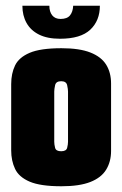

<svg xmlns="http://www.w3.org/2000/svg" viewBox="-20 -644 426 669"><path d="M194 5Q121 5 83.5 -11Q46 -27 32.5 -55.5Q19 -84 19 -120V-351Q19 -388 32.5 -416Q46 -444 83.5 -460Q121 -476 194 -476Q257 -476 295 -461Q333 -446 350 -418.5Q367 -391 367 -353V-118Q367 -81 350 -53Q333 -25 295 -10Q257 5 194 5ZM193 -117Q211 -117 214 -129Q217 -141 217 -150V-325Q217 -333 214 -347Q211 -361 193 -361Q175 -361 172 -347Q169 -333 169 -325V-150Q169 -141 172 -129Q175 -117 193 -117ZM189 -509Q145 -509 116 -523.5Q87 -538 72.5 -564Q58 -590 58 -624H152Q152 -603 162 -590.5Q172 -578 191 -578Q214 -578 224 -590.5Q234 -603 235 -624H328Q328 -572 294.5 -540.5Q261 -509 189 -509Z"/></svg>

Font: Smooch Sans Thin Black
Style: Regular
Weight: 900
Version: Version 1.010